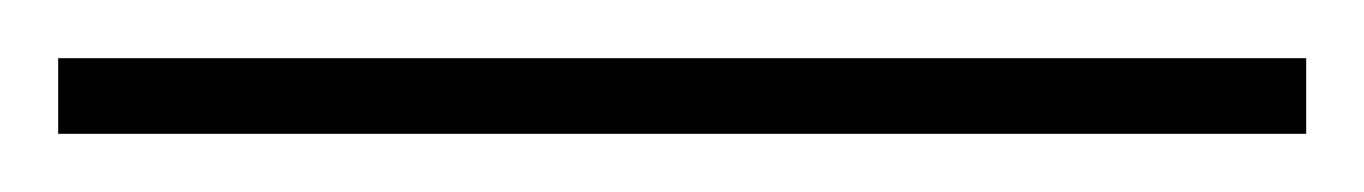

<svg xmlns="http://www.w3.org/2000/svg" viewBox="-24 -806 469 66"><path d="M425 -760V-786H-4V-760Z"/></svg>

Font: Noto Sans Kannada Condensed Thin
Style: Regular
Weight: 100
Width: 3
Designer: Jelle Bosma - Monotype Design Team
Foundry: Monotype Imaging Inc.
Version: Version 2.005